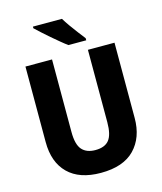

<svg xmlns="http://www.w3.org/2000/svg" viewBox="-134 -1029 960 1137"><g transform="rotate(-15 345.5 -460.5)"><path d="M619 -252Q619 -133 550 -61.5Q481 10 343 10Q212 10 142.5 -58.5Q73 -127 73 -251V-714H236V-269Q236 -192 264 -160.5Q292 -129 346 -129Q404 -129 430 -161.5Q456 -194 456 -270V-714H619ZM355 -931Q368 -909 387.5 -881.5Q407 -854 427 -828Q447 -802 461 -784V-771H352Q335 -783 311 -803Q287 -823 261 -845Q235 -867 213 -887.5Q191 -908 177 -921V-931Z"/></g></svg>

Font: Noto Sans Gujarati SemiCondensed ExtraBold
Style: Regular
Weight: 800
Width: 4
Designer: Jelle Bosma - Monotype Design Team, Universal Thirst
Foundry: Monotype Imaging Inc.
Version: Version 2.106; ttfautohint (v1.8.4.7-5d5b)